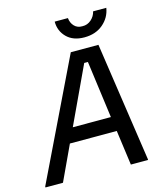

<svg xmlns="http://www.w3.org/2000/svg" viewBox="-149 -917 854 1006"><g transform="rotate(-15 278.0 -413.5)"><path d="M-28.3 0V-5L283.3 -650H433.3L528.3 -5V0H435L409.2 -189.2H155L66.7 0ZM336.7 -577.5 191.7 -267.5H398.3L356.7 -577.5ZM373.3 -706.7Q312.5 -706.7 277.9 -741.2Q243.3 -775.8 243.3 -826.7H315Q317.5 -800 334.2 -782.5Q350.8 -765 378.3 -765.8Q405 -765 425.4 -782.9Q445.8 -800.8 451.7 -826.7H523.3Q515 -775 474.6 -740.8Q434.2 -706.7 373.3 -706.7Z"/></g></svg>

Font: Familjen Grotesk GF
Style: Italic
Weight: 400
Designer: Anders Wikstroem, Jonas Baeckman, Matilda Gysing, Kristian Moeller
Foundry: Familjen STHML AB
Version: Version 2.000; Beta; Release 4; Build 6